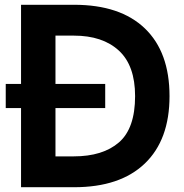

<svg xmlns="http://www.w3.org/2000/svg" viewBox="-20 -783 768 803"><path d="M290 -763Q483 -763 586 -664Q689 -565 689 -381Q689 -198 585.5 -99Q482 0 290 0H68V-331H4V-432H68V-763ZM288 -129Q410 -129 477.5 -187.5Q545 -246 545 -381Q545 -509 477 -571.5Q409 -634 289 -634H212V-432H420V-331H212V-129Z"/></svg>

Font: Open Sauce Sans
Style: Bold
Weight: 700
Designer: Alfredo Marco Pradil
Foundry: Creative Sauce Fz LLC
Version: Version 1.477